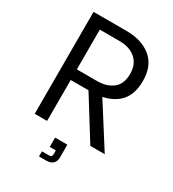

<svg xmlns="http://www.w3.org/2000/svg" viewBox="-214 -817 1030 1142"><g transform="rotate(30 301.5 -246.5)"><path d="M87 0V-700H312Q419 -700 483 -647Q547 -594 547 -491Q547 -383 483 -332Q419 -281 312 -281H126V-354H309Q377 -354 418.5 -386.5Q460 -419 460 -489Q460 -555 418.5 -591Q377 -627 309 -627H137L172 -660V0ZM469 0 271 -318H366L568 0ZM236 207V172H286Q305 172 305 151V126H263V62H347V149Q347 170 338.5 183Q330 196 316.5 201.5Q303 207 287 207Z"/></g></svg>

Font: SUSE
Style: Regular
Weight: 400
Designer: Rene Bieder
Foundry: SUSE
Version: Version 1.000